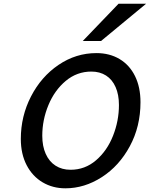

<svg xmlns="http://www.w3.org/2000/svg" viewBox="-20 -999 805 1031"><path d="M618.7 -435.1Q618.7 -490.7 600.8 -531.2Q583 -571.8 549.6 -593.3Q516.1 -614.7 470.7 -614.7Q393.1 -614.7 333 -564.5Q272.9 -514.2 240 -434.6Q207 -355 207 -270Q207 -213.9 225.6 -172.6Q244.1 -131.3 278.3 -109.4Q312.5 -87.4 358.9 -87.4Q436.5 -87.4 495.8 -138.4Q555.2 -189.5 586.9 -269.8Q618.7 -350.1 618.7 -435.1ZM331.1 12.2Q263.2 12.2 208.7 -20Q154.3 -52.2 123 -112.3Q91.8 -172.4 91.8 -252.9Q91.8 -375 146.5 -481.2Q201.2 -587.4 294.4 -650.6Q387.7 -713.9 498 -713.9Q568.4 -713.9 622.1 -681.9Q675.8 -649.9 705.1 -590.3Q734.4 -530.8 734.4 -450.2Q734.4 -319.8 677.2 -213.9Q620.1 -107.9 526.9 -47.9Q433.6 12.2 331.1 12.2ZM764.6 -979 522.5 -778.8H424.3L616.7 -979Z"/></svg>

Font: Lesson One Medium
Style: Italic
Weight: 500
Italic angle: -14°
Designer: But Ko, Victor Gaultney, Annie Olsen, Julie Remington, Don Collingsworth, Eric Hays, Becca Hirsbrunner
Version: Version 1.100